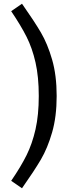

<svg xmlns="http://www.w3.org/2000/svg" viewBox="-20 -865 364 1030"><path d="M284 -350Q284 -239 259.5 -154.5Q235 -70 199.5 -9.5Q164 51 98 145L40 105Q92 29 122.5 -32.5Q153 -94 170.5 -171Q188 -248 188 -350Q188 -453 170.5 -530Q153 -607 122.5 -667.5Q92 -728 40 -805L98 -845Q164 -751 199.5 -690.5Q235 -630 259.5 -545.5Q284 -461 284 -350Z"/></svg>

Font: Fira GO
Style: Regular
Weight: 400
Designer: Carrois Corporate
Foundry: Carrois Corporate GbR
Version: Version 0.300